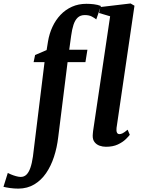

<svg xmlns="http://www.w3.org/2000/svg" viewBox="-146 -837 812 1108"><path d="M131 -597.5Q138.5 -643 156.8 -682.2Q175 -721.5 203.5 -751.5Q232 -781.5 269.5 -798.2Q307 -815 352.5 -815Q373.5 -815 395.2 -812.5Q417 -810 436.5 -802.5L409.5 -725Q400 -733 384 -741.5Q368 -750 343.5 -750Q318 -750 302.5 -735.5Q287 -721 278.2 -694.2Q269.5 -667.5 264.5 -630L253.5 -550H358.5L347 -478.5H244L190 -45.5Q183 14.5 165.5 68Q148 121.5 119.8 162.5Q91.5 203.5 51.8 227.2Q12 251 -39.5 251.5Q-64.5 251.5 -88.8 248Q-113 244.5 -126 241L-101 161Q-97 163.5 -83.5 169.2Q-70 175 -54 179.5Q-38 184 -26.5 184Q-7 184 6.5 171Q20 158 29.2 131.8Q38.5 105.5 44 66.5L111 -478.5H48L56.5 -519.5L123 -548ZM526.5 -98.5Q524.5 -81.5 528.8 -72.2Q533 -63 543.5 -63Q551.5 -63 561.8 -68Q572 -73 590.5 -88.5L603 -59Q596 -49.5 579 -33Q562 -16.5 533.8 -3.2Q505.5 10 465.5 10Q446.5 10 428.8 3.8Q411 -2.5 399.8 -16.8Q388.5 -31 389 -54.5Q389 -59.5 389.8 -66.5Q390.5 -73.5 391.2 -80.8Q392 -88 393 -93L489.5 -743L425.5 -762L434 -796.5L607.5 -817L630 -804Z"/></svg>

Font: Merriweather 36pt
Style: Bold Italic
Weight: 700
Italic angle: -7.8°
Version: Version 2.101